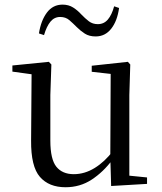

<svg xmlns="http://www.w3.org/2000/svg" viewBox="-20 -788 693 823"><path d="M260.9 14.6Q189.8 14.6 151.1 -29.8Q112.3 -74.2 113.3 -185.8L115.5 -483.7L137.7 -466.6L33.1 -481V-507.3L189.5 -523L200.2 -511.5L195.8 -380.4V-185.1Q195.8 -105.3 221.6 -73.3Q247.4 -41.4 296.3 -41.4Q342.8 -41.4 386.1 -68.1Q429.4 -94.9 464.9 -141.8L488.1 -103H461.7Q423.1 -51 373.2 -18.2Q323.3 14.6 260.9 14.6ZM456.4 9.3 452.8 -114.1V-115.5L454.4 -471.2L373.2 -480.3V-506.2L528.2 -523L538.4 -511.5L534.4 -380.4V-35L610.3 -27.4V0.2ZM146.9 -644.7Q155.5 -699.9 181.1 -734.1Q206.7 -768.2 248.1 -768.2Q274.1 -768.2 293.6 -755.8Q313.1 -743.3 327.6 -727.1Q345 -709 360.9 -696.8Q376.9 -684.5 399.3 -684.5Q425.5 -684.5 442.4 -704.4Q459.3 -724.3 469.3 -761L490.4 -753.8Q482.8 -698.2 456.8 -665Q430.8 -631.8 390.1 -631.8Q362.4 -631.8 343.7 -643.8Q325.1 -655.8 309.7 -671.2Q293.1 -687.9 277.3 -701.6Q261.4 -715.3 238 -715.3Q212.8 -715.3 196.3 -695.2Q179.7 -675 168.7 -637.5Z"/></svg>

Font: Noto Serif KR
Style: Regular
Weight: 200
Designer: Ryoko NISHIZUKA 西塚涼子 (kana & ideographs); Frank Grießhammer (Latin, Greek & Cyrillic); Wenlong ZHANG 张文龙 (bopomofo); San
Foundry: Adobe
Version: Version 2.001;hotconv 1.1.0;makeotfexe 2.6.0